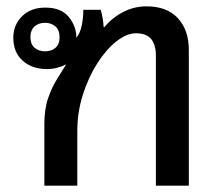

<svg xmlns="http://www.w3.org/2000/svg" viewBox="-20 -586 694 606"><path d="M120 0V-195Q120 -242 132 -276.5Q144 -311 160 -336.5Q176 -362 189 -383Q160 -368 128 -368Q81 -368 51.5 -394.5Q22 -421 22 -467Q22 -507 49.5 -534.5Q77 -562 123 -562Q173 -562 197 -532.5Q221 -503 221 -467Q233 -481 238 -505.5Q243 -530 243 -555H298Q306 -526 307 -501L309 -500Q335 -531 369.5 -548.5Q404 -566 442 -566Q507 -566 541.5 -528.5Q576 -491 576 -428V0H472V-410Q472 -445 457 -463Q442 -481 409 -481Q380 -481 347.5 -455.5Q315 -430 287 -386Q259 -342 241.5 -287Q224 -232 224 -172V0ZM122 -424Q142 -424 155 -435Q168 -446 168 -468Q168 -491 155 -502.5Q142 -514 122 -514Q102 -514 89 -502.5Q76 -491 76 -468Q76 -447 89 -435.5Q102 -424 122 -424Z"/></svg>

Font: Noto Sans Thai Looped Medium
Style: Regular
Weight: 500
Designer: Sasikarn Vongin, Ben Mitchell
Foundry: The Fontpad Ltd
Version: Version 1.001; ttfautohint (v1.8.4.7-5d5b)